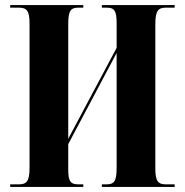

<svg xmlns="http://www.w3.org/2000/svg" viewBox="-20 -734 727 754"><path d="M20 0H307V-10H289C257 -10 248 -21 248 -69V-168L438 -526V-76C438 -22 429 -10 397 -10H380V0H666V-10H632C602 -10 590 -21 590 -71V-638C590 -692 601 -704 632 -704H666V-714H380V-704H397C429 -704 438 -693 438 -643V-546L248 -189V-638C248 -692 257 -704 289 -704H307V-714H20V-704H53C85 -704 96 -692 96 -642V-76C96 -22 85 -10 53 -10H20Z"/></svg>

Font: Noto Serif Display Condensed Extra
Style: Regular
Weight: 800
Width: 3
Designer: Monotype Design Team
Foundry: Monotype Imaging Inc.
Version: Version 1.900